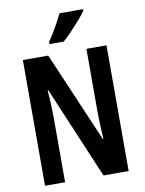

<svg xmlns="http://www.w3.org/2000/svg" viewBox="-100 -1005 809 1074"><g transform="rotate(-10 304.5 -468.0)"><path d="M542 0H399L178 -523H174Q178 -474 179.5 -433.5Q181 -393 181 -362V0H67V-714H211L431 -201H434Q431 -250 429.5 -289Q428 -328 428 -359V-714H542ZM448 -927Q434 -907 410 -879.5Q386 -852 359.5 -824Q333 -796 310 -776H229V-788Q256 -828 277 -865.5Q298 -903 314 -936H448Z"/></g></svg>

Font: Noto Sans Bengali ExtraCondensed SemiBold
Style: Regular
Weight: 600
Width: 2
Designer: Joana Ranito - Universal Thirst; Jelle Bosma - Monotype Design Team
Foundry: Universal Thirst ehf.
Version: Version 3.000; ttfautohint (v1.8.4.7-5d5b)